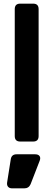

<svg xmlns="http://www.w3.org/2000/svg" viewBox="-20 -777 292 1054"><path d="M91 0Q61 0 61 -30V-727Q61 -757 91 -757H162Q192 -757 192 -727V-30Q192 0 162 0ZM47 257Q32 257 24.5 248.5Q17 240 19 225L39 98Q43 70 71 70H173Q190 70 197 79.5Q204 89 198 105L148 234Q138 257 113 257Z"/></svg>

Font: Pitagon Sans Text
Style: Bold
Weight: 700
Designer: Travis Tran
Foundry: Pitagon
Version: Version 1.001; ttfautohint (v1.8.4.7-5d5b);gftools[0.9.26]